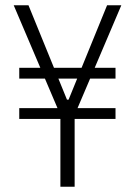

<svg xmlns="http://www.w3.org/2000/svg" viewBox="-20 -708 513 728"><path d="M209 0V-257H53V-298H198L32 -688H88L234 -330H240L386 -688H440L274 -298H418V-257H263V0ZM53 -410V-451H418V-410Z"/></svg>

Font: Saira Condensed Light
Style: Regular
Weight: 300
Width: 3
Designer: Hector Gatti with collaboration of the Omnibus-Type team
Foundry: Omnibus-Type
Version: Version 1.101